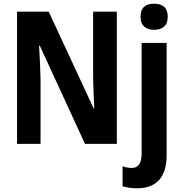

<svg xmlns="http://www.w3.org/2000/svg" viewBox="-20 -777 983 1037"><path d="M739 -686C739 -637 769 -616 812 -616C856 -616 886 -637 886 -686C886 -736 858 -757 812 -757C767 -757 739 -737 739 -686ZM611 0V-714H483V-369C483 -316 487 -254 489 -191H486L243 -714H72V0H199V-347C198 -402 195 -464 191 -530H195L439 0ZM721 240C830 240 880 173 880 63V-545H745V51C745 109 724 130 692 130C675 130 659 127 642 121V229C663 236 694 240 721 240Z"/></svg>

Font: Noto Sans Display SemiCondensed
Style: Bold
Weight: 700
Width: 4
Designer: Monotype Design Team
Foundry: Monotype Imaging Inc.
Version: Version 1.900